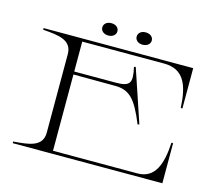

<svg xmlns="http://www.w3.org/2000/svg" viewBox="-114 -980 1296 1128"><g transform="rotate(15 534.0 -415.5)"><path d="M789 -682C910 -682 945 -595 952 -455H962V-700H52V-690C144 -683 229 -676 229 -589V-111C229 -24 144 -17 52 -10V0H962V-244H952C945 -112 912 -18 806 -18H292V-482L544 -481C633 -481 673 -440 732 -296L742 -299L634 -620L624 -617C645 -523 632 -500 544 -500H292V-682ZM430 -756C458 -756 476 -773 476 -793C476 -815 458 -831 430 -831C402 -831 384 -815 384 -793C384 -773 402 -756 430 -756ZM638 -756C667 -756 685 -773 685 -793C685 -815 667 -831 638 -831C611 -831 593 -815 593 -793C593 -773 611 -756 638 -756Z"/></g></svg>

Font: Sprat Extended Light
Style: Regular
Weight: 300
Width: 9
Designer: Ethan Nakache
Foundry: Collletttivo
Version: Version 2.000;Glyphs 3.2 (3217)